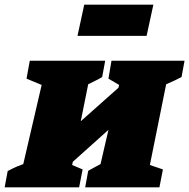

<svg xmlns="http://www.w3.org/2000/svg" viewBox="-50 -805 813 825"><path d="M-30 0 -17 -70Q-5 -76 2.5 -80Q10 -84 20.5 -88.5Q31 -93 50 -100L129 -440L64 -467L78 -544H402L389 -474Q376 -466 359.5 -458Q343 -450 329 -443L297 -284L459 -428L462 -440L416 -467L429 -544H743L730 -474Q717 -467 699 -458.5Q681 -450 664 -443L594 -96L650 -77L635 0H316L329 -71Q341 -78 355 -85.5Q369 -93 382 -100L416 -247L263 -110L260 -96L305 -77L290 0ZM283 -651 312 -785H609L580 -651Z"/></svg>

Font: Piazzolla SC Black
Style: Italic
Weight: 900
Italic angle: -11.3°
Designer: Juan Pablo del Peral
Foundry: Huerta Tipografica
Version: Version 1.330